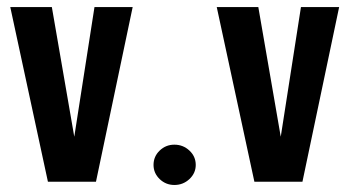

<svg xmlns="http://www.w3.org/2000/svg" viewBox="-20 -515 990 544"><path d="M115.8 0 9.1 -495H126.9L190.4 -127.9H190.5L247.7 -495H355.9L251.9 0Z M474.1 9.1Q449.8 9.1 432.4 -7.6Q415 -24.4 415 -47.7Q415 -71.7 432.4 -88.4Q449.8 -105.1 474.1 -105.1Q498.8 -105.1 516.7 -88.4Q534.6 -71.7 534.6 -47.7Q534.6 -24.4 516.7 -7.6Q498.8 9.1 474.1 9.1Z M700.8 0 594.1 -495H711.9L775.4 -127.9H775.5L832.7 -495H940.9L836.9 0Z"/></svg>

Font: Alumni Sans Thin
Style: Regular
Weight: 100
Designer: Robert E. Leuschke
Foundry: Robert E. Leuschke
Version: Version 1.018